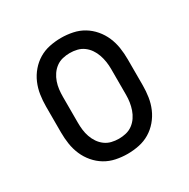

<svg xmlns="http://www.w3.org/2000/svg" viewBox="-128 -644 756 769"><g transform="rotate(-30 250.0 -260.0)"><path d="M250 8Q223 8 196.5 2.5Q170 -3 147.5 -16.5Q125 -30 107.5 -50.5Q90 -71 79.5 -95.5Q69 -120 65 -146.5Q61 -173 61 -200V-320Q61 -347 65 -373.5Q69 -400 79.5 -424.5Q90 -449 107.5 -469.5Q125 -490 147.5 -503.5Q170 -517 196.5 -522.5Q223 -528 250 -528Q277 -528 303.5 -522.5Q330 -517 352.5 -503.5Q375 -490 392.5 -469.5Q410 -449 420.5 -424.5Q431 -400 435 -373.5Q439 -347 439 -320V-200Q439 -173 435 -146.5Q431 -120 420.5 -95.5Q410 -71 392.5 -50.5Q375 -30 352.5 -16.5Q330 -3 303.5 2.5Q277 8 250 8ZM250 -62Q267 -62 283.5 -66Q300 -70 313.5 -80Q327 -90 336.5 -104Q346 -118 351.5 -134Q357 -150 359.5 -166.5Q362 -183 362 -200V-320Q362 -337 359.5 -353.5Q357 -370 351.5 -386Q346 -402 336.5 -416Q327 -430 313.5 -440Q300 -450 283.5 -454Q267 -458 250 -458Q233 -458 216.5 -454Q200 -450 186.5 -440Q173 -430 163.5 -416Q154 -402 148.5 -386Q143 -370 141 -353.5Q139 -337 139 -320V-200Q139 -183 141 -166.5Q143 -150 148.5 -134Q154 -118 163.5 -104Q173 -90 186.5 -80Q200 -70 216.5 -66Q233 -62 250 -62Z"/></g></svg>

Font: Iosevka Curly Slab
Style: Regular
Weight: 400
Monospace: yes
Designer: Belleve Invis
Foundry: Belleve Invis
Version: Version 22.1.2; ttfautohint (v1.8.4)